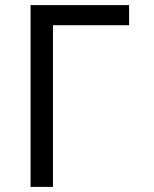

<svg xmlns="http://www.w3.org/2000/svg" viewBox="-20 -734 603 754"><path d="M100 0V-714H487V-635H188V0Z"/></svg>

Font: Noto Sans Mono SemiCondensed
Style: Regular
Weight: 400
Width: 4
Designer: Monotype Design Team
Foundry: Monotype Imaging Inc.
Version: Version 2.014